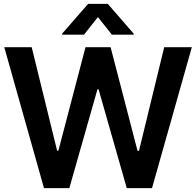

<svg xmlns="http://www.w3.org/2000/svg" viewBox="-20 -971 1012 991"><path d="M207 0 2 -727.5H143.6L274.9 -192.9H281.2L421.4 -727.5H550.8L689.9 -192.4H697.3L827.6 -727.5H970.2L764.6 0H634.3L488.8 -509.8H482.9L337.9 0ZM557.6 -792 485.4 -882.8 413.6 -792H300.8V-797.4L435.1 -951.2H536.1L669.9 -797.4V-792Z"/></svg>

Font: Inter Tight SemiBold
Style: Regular
Weight: 600
Designer: Rasmus Andersson
Foundry: rsms
Version: Version 3.004; ttfautohint (v1.8.4.7-5d5b)